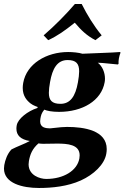

<svg xmlns="http://www.w3.org/2000/svg" viewBox="-50 -698 631 956"><path d="M456.3 -522C416.3 -570.5 384.6 -623 356.8 -678H322.8C281.1 -629 222 -569 167.3 -522L190 -498C237.4 -520 273.5 -546 322.4 -585C353.8 -548 381.1 -521 425 -498ZM471.2 -289C472.2 -294.7 472.7 -300.5 472.7 -306.4C472.7 -336.5 460 -368.1 437.1 -385.6C466.8 -385.1 502.3 -379.4 536.7 -377L540.2 -380C539.8 -389 540.4 -398 542 -407C543.6 -416 546.5 -427 550.1 -436L547.6 -439C499.1 -434.9 435.7 -434.3 360.4 -430.4C343.5 -436 311.1 -439 289.6 -439C181.6 -439 82.4 -381 65.5 -285C63.9 -276.1 63.2 -267.8 63.2 -260.3C63.2 -220.3 83 -198.1 102 -183C114.9 -172.6 138.3 -165 138.3 -165L135.4 -160C88.3 -145 39 -106.8 33.3 -74C32.2 -68.2 31.7 -62.6 31.7 -57.4C31.7 -24.7 52 -3.3 98.5 4C74.5 17.6 33.6 32 7.1 46C-13.8 68 -24.3 99.2 -28.7 124C-29.7 130.1 -30.2 135.8 -30.2 141.3C-30.2 214.6 61.3 238 144.2 238C209.5 238 286.7 230.2 352.4 200.5C416.5 171.5 469.8 121.4 479.2 68C480.7 59.6 481.4 51.8 481.4 44.4C481.4 -48.8 369.1 -66 283.8 -66C266.8 -66 243.5 -64 220 -61C205.8 -60 205.6 -59 200.6 -59C175.7 -59 149.9 -63 149.9 -94.2C149.9 -98 150.2 -102.3 151.1 -107C153.9 -123.1 156.5 -135 170.5 -152C183.8 -146 210 -141 244.1 -141C360.1 -141 454.8 -195.9 471.2 -289ZM338 -288C325.5 -217 299.1 -181 251.1 -181C207.7 -181 193.3 -199.3 193.3 -236.2C193.3 -251.1 195.6 -269 199.3 -290C211 -356 234.6 -399 286.6 -399C329.5 -399 344.1 -380.6 344.1 -342.7C344.1 -327.6 341.8 -309.4 338 -288ZM141.4 16C147.6 16.8 155 18 164 18C193.5 18 220.4 17 234.2 17C285.7 17 346.6 21.1 346.6 75.5C346.6 80.3 346.1 85.4 345.2 91C334.4 152 266.2 193 180.2 193C149 193 92.4 175.4 92.4 120.1C92.4 115 92.9 109.7 93.9 104C99.7 70.9 110.6 43 141.4 16Z"/></svg>

Font: Linux Biolinum O 
Style: Bold Italic
Weight: 700
Designer: Philipp H. Poll
Foundry: Philipp H. Poll
Version: Version 1.3.2